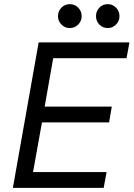

<svg xmlns="http://www.w3.org/2000/svg" viewBox="-20 -904 643 924"><path d="M42 0 166 -700H603L589 -624H236L195 -391H518L505 -315H182L139 -76H493L479 0ZM499 -769Q474 -769 458 -786Q442 -803 442 -826Q442 -850 458 -867Q474 -884 499 -884Q522 -884 538.5 -867Q555 -850 555 -826Q555 -803 538.5 -786Q522 -769 499 -769ZM316 -769Q292 -769 275.5 -786Q259 -803 259 -826Q259 -850 275.5 -867Q292 -884 316 -884Q340 -884 356.5 -867Q373 -850 373 -826Q373 -803 356.5 -786Q340 -769 316 -769Z"/></svg>

Font: DM Mono
Style: Italic
Weight: 400
Italic angle: -10°
Designer: Colophon Foundry
Foundry: Colophon Foundry
Version: Version 1.000; ttfautohint (v1.8.2.53-6de2)